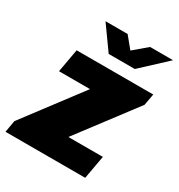

<svg xmlns="http://www.w3.org/2000/svg" viewBox="-198 -840 888 955"><g transform="rotate(30 246.0 -362.5)"><path d="M-26 0 -14 -68 232 -394H54L78 -528H518L506 -462L258 -134H456L432 0ZM518 -725 375 -592H225L130 -725H257L331 -635H280L386 -725Z"/></g></svg>

Font: Archivo SemiCondensed Black
Style: Italic
Weight: 900
Width: 4
Italic angle: -10°
Designer: Hector Gatti
Foundry: Omnibus-Type
Version: Version 2.001